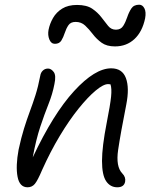

<svg xmlns="http://www.w3.org/2000/svg" viewBox="-20 -786 638 815"><path d="M478 9Q448 9 430.5 -17Q413 -43 413 -103Q413 -163 433 -265Q448 -341 451.5 -375.5Q455 -410 449 -428Q445 -429 439 -429Q419 -429 386 -401.5Q353 -374 313.5 -325Q274 -276 234 -209.5Q194 -143 159 -65Q140 -20 128 -5.5Q116 9 97 9Q63 9 54.5 -36Q46 -81 59 -151Q70 -202 82 -240.5Q94 -279 106.5 -312.5Q119 -346 130.5 -382Q142 -418 151 -465Q153 -478 162 -486.5Q171 -495 184 -495Q197 -495 208 -480.5Q219 -466 211 -429Q203 -387 186 -344.5Q169 -302 151 -248Q133 -194 119 -118Q206 -303 294.5 -399.5Q383 -496 452 -496Q499 -496 514.5 -454.5Q530 -413 516 -342Q492 -221 481.5 -150Q471 -79 499 -50Q515 -34 511 -14Q506 9 478 9ZM213 -600Q197 -600 189.5 -618.5Q182 -637 186 -659Q191 -685 205 -709.5Q219 -734 244 -749.5Q269 -765 307 -765Q348 -765 371.5 -749Q395 -733 410.5 -712.5Q426 -692 439 -676Q452 -660 472 -660Q493 -660 503 -676Q513 -692 520 -713Q527 -734 537.5 -750Q548 -766 571 -766Q585 -766 593 -750.5Q601 -735 596 -708Q584 -651 550.5 -620Q517 -589 468 -589Q433 -589 411.5 -604.5Q390 -620 374 -641Q358 -662 341.5 -677.5Q325 -693 301 -693Q280 -693 270.5 -679Q261 -665 255 -646.5Q249 -628 240.5 -614Q232 -600 213 -600Z"/></svg>

Font: Shantell Sans Normal
Style: Italic
Weight: 300
Italic angle: -11.31°
Designer: Stephen Nixon, Anya Danilova, Shantell Martin
Foundry: Arrow Type
Version: Version 1.008;[a672d596b]